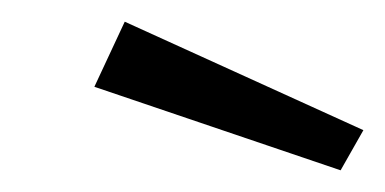

<svg xmlns="http://www.w3.org/2000/svg" viewBox="-20 -753 355 177"><path d="M95 -733 67 -673 294 -596 315 -633Z"/></svg>

Font: United Sans Light
Style: Italic
Weight: 300
Italic angle: -8°
Designer: Pablo Impallari, Rodrigo Fuenzalida (Modified by Dan O. Williams)
Version: Version 1.000;PS 001.000;hotconv 1.0.88;makeotf.lib2.5.64775